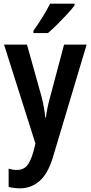

<svg xmlns="http://www.w3.org/2000/svg" viewBox="-20 -879 494 1046"><path d="M2 -636H127L207 -350Q221 -294 227 -238H230Q236 -290 253 -350L329 -636H452L267 -18Q240 69 194.5 108Q149 147 90 147Q72 147 56.5 145Q41 143 27 139V40Q37 43 48.5 45Q60 47 72 47Q107 47 127 23.5Q147 0 162 -53L173 -97ZM386 -849Q372 -830 346.5 -802.5Q321 -775 292.5 -746.5Q264 -718 241 -699H162V-711Q188 -748 212 -786.5Q236 -825 253 -859H386Z"/></svg>

Font: Noto Sans Kannada UI Condensed SemiBold
Style: Regular
Weight: 600
Width: 3
Designer: Jelle Bosma - Monotype Design Team
Foundry: Monotype Imaging Inc.
Version: Version 2.005; ttfautohint (v1.8.4.7-5d5b)